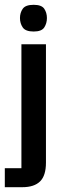

<svg xmlns="http://www.w3.org/2000/svg" viewBox="-30 -595 294 798"><path d="M110 -464Q76 -464 64.5 -481Q53 -498 53 -520Q53 -542 64.5 -558.5Q76 -575 110 -575Q143 -575 154 -558.5Q165 -542 165 -520Q165 -498 154 -481Q143 -464 110 -464ZM59 -411H161V81Q161 135 136.5 159Q112 183 63 183H-10V104H59Z"/></svg>

Font: Darker Grotesque Light
Style: Bold
Weight: 700
Version: Version 1.000;gftools[0.9.28]